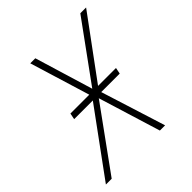

<svg xmlns="http://www.w3.org/2000/svg" viewBox="-190 -627 727 727"><g transform="rotate(-45 173.5 -263.5)"><path d="M-6 0 175 -250 252 0H280L198 -260H297L302 -285H206L384 -527H353L183 -293L112 -527H85L159 -285H58L53 -260H153L-37 0Z"/></g></svg>

Font: Noto Sans Display SemiCondensed Thin
Style: Italic
Weight: 250
Width: 4
Designer: Monotype Design team
Foundry: Monotype Imaging Inc.
Version: 1.000